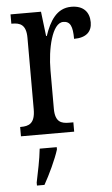

<svg xmlns="http://www.w3.org/2000/svg" viewBox="-54 -583 492 841"><g transform="rotate(-5 191.5 -162.5)"><path d="M23 0H257V-41H238C204 -41 177 -49 177 -108V-276C177 -370 202 -483 251 -483C282 -483 292 -460 292 -405C347 -405 371 -431 371 -471C371 -516 345 -546 292 -546C227 -546 196 -492 174 -428H171L158 -536H24V-495H27C62 -495 89 -486 89 -427V-113C89 -50 61 -41 26 -41H23ZM74 208V221H107C131 179 162 113 175 71V61H100C95 110 83 163 74 208Z"/></g></svg>

Font: Noto Serif Sinhala ExtraCondensed
Style: Regular
Weight: 400
Width: 2
Designer: Jelle Bosma - Monotype Design Team
Foundry: Monotype Imaging Inc.
Version: Version 2.007